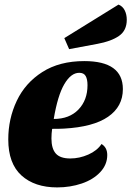

<svg xmlns="http://www.w3.org/2000/svg" viewBox="-20 -796 572 836"><path d="M515 -408Q515 -332 450.5 -287.5Q386 -243 258 -236Q242 -235 207 -235Q204 -214 204 -193Q204 -149 223 -127.5Q242 -106 286 -106Q326 -106 364.5 -123Q403 -140 422 -169Q447 -154 447 -121Q447 -79 416.5 -46.5Q386 -14 336 3Q286 20 229 20Q131 20 73.5 -32Q16 -84 16 -189Q16 -279 53 -357Q90 -435 164.5 -482.5Q239 -530 347 -530Q515 -530 515 -408ZM214 -278Q282 -278 321.5 -319Q361 -360 361 -425Q361 -451 353 -465Q345 -479 325 -479Q289 -479 260 -429.5Q231 -380 214 -278ZM532 -710Q532 -663 498 -639.5Q464 -616 404 -605L281 -582L260 -630L496 -776Q514 -769 523 -751Q532 -733 532 -710Z"/></svg>

Font: Sansita ExtraBold Italic
Style: Regular
Weight: 800
Italic angle: -11°
Designer: Pablo Cosgaya
Foundry: Omnibus-Type
Version: Version 1.006